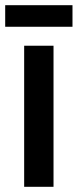

<svg xmlns="http://www.w3.org/2000/svg" viewBox="-36 -719 299 739"><path d="M170 0H57V-543H170ZM243 -699V-616H-16V-699Z"/></svg>

Font: Noto Sans Display ExtraCondensed SemiBold
Style: Regular
Weight: 600
Width: 2
Designer: Monotype Design Team
Foundry: Monotype Imaging Inc.
Version: Version 2.003